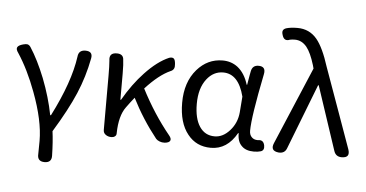

<svg xmlns="http://www.w3.org/2000/svg" viewBox="-61 -927 2371 1243"><g transform="rotate(5 1124.0 -305.0)"><path d="M268 199Q220 199 223 151Q224 127 224 65Q224 -67 156 -248Q104 -388 37 -490Q20 -513 27 -526.5Q34 -540 64 -548Q83 -553 92 -551Q104 -548 113 -534Q163 -457 209 -342Q256 -221 278 -107H283Q398 -333 421 -500Q425 -543 469 -543Q519 -543 510 -496Q487 -375 440 -264.5Q393 -154 302 -5Q311 61 313 154Q314 199 268 199Z M975 -14Q881 -132 813 -267Q785 -232 762 -200Q719 -142 717 -28V-26Q717 -14 707.5 -7Q698 0 685 0Q663 0 648 -11Q632 -22 632 -42V-197V-394Q632 -458 629 -492Q621 -543 673 -543Q712 -543 717 -512Q722 -477 722 -416V-246H726Q787 -352 859 -428Q938 -512 1013 -544Q1034 -551 1044 -541Q1052 -533 1054 -508Q1056 -488 1051 -478Q1045 -465 1029 -459Q955 -426 869 -332Q952 -171 1056 -44Q1073 -24 1067 -10.5Q1061 3 1033 6H1030Q1014 7 998.5 1Q983 -5 975 -14Z M1332 13Q1237 13 1181 -58Q1122 -131 1122 -262Q1122 -396 1194 -479Q1262 -557 1360 -557Q1416 -557 1458 -525Q1506 -487 1528 -414H1531L1542 -478L1547 -504Q1555 -543 1594 -543Q1644 -543 1633 -491Q1576 -210 1576 -119Q1576 -92 1592 -77Q1606 -63 1630 -63Q1631 -63 1632 -63Q1667 -70 1675 -33Q1681 -1 1657 7Q1638 13 1611 13Q1560 13 1533 -14Q1503 -42 1504 -97H1500Q1438 13 1332 13ZM1350 -63Q1404 -63 1448.5 -113Q1493 -163 1499 -232L1503 -283L1507 -335Q1470 -480 1370 -480Q1307 -480 1264 -425Q1217 -365 1217 -263Q1217 -168 1252 -115.5Q1287 -63 1350 -63Z M1772 5Q1715 -1 1737 -53L1950 -556L1944 -578Q1920 -657 1891 -693Q1859 -732 1814 -732Q1797 -732 1782 -729Q1744 -713 1732 -755Q1726 -773 1730 -783Q1734 -794 1750 -800Q1779 -809 1824 -809Q1902 -809 1951 -750Q1995 -697 2034 -574L2137 -287L2220 -55Q2239 0 2181 0Q2143 0 2131 -36L1993 -451H1989L1825 -28Q1812 8 1772 5Z"/></g></svg>

Font: GenSenRounded TW R
Style: Regular
Weight: 400
Version: Version 1.501;PS 1;hotconv 16.6.51;makeotf.lib2.5.65220